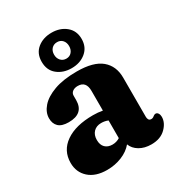

<svg xmlns="http://www.w3.org/2000/svg" viewBox="-163 -771 817 885"><g transform="rotate(-30 245.0 -328.0)"><path d="M19.5 -102Q19.5 -167.5 72.8 -204.5Q126 -241.5 218.5 -241.5Q245.5 -241.5 269 -237V-342Q269 -393.5 225 -393.5Q208 -393.5 197.2 -385.5Q186.5 -377.5 186.5 -364V-341Q186.5 -269 106.5 -269Q70 -269 53 -285.2Q36 -301.5 36 -330Q36 -361.5 60.5 -389.8Q85 -418 133.5 -435.8Q182 -453.5 254.5 -453.5Q343 -453.5 384.5 -418.5Q426 -383.5 426 -322V-112.5Q426 -104.5 429.8 -98Q433.5 -91.5 443.5 -91.5Q452 -91.5 459.5 -98.5Q466 -103.5 471.5 -103.5Q480 -103.5 485 -95.5Q490 -87.5 490 -76.5Q490 -45 462 -17.5Q434 10 385.5 10Q349.5 10 323.2 -5.5Q297 -21 287.5 -46.5Q265 -19.5 228.5 -4.8Q192 10 150 10Q89 10 54.2 -21.2Q19.5 -52.5 19.5 -102ZM177 -133.5Q177 -107 191.2 -93Q205.5 -79 229.5 -79Q251 -79 269 -90.5V-184.5Q252.5 -191.5 233 -191.5Q207.5 -191.5 192.2 -175.8Q177 -160 177 -133.5ZM243 -478Q198 -478 167.5 -502.8Q137 -527.5 137 -572.5Q137 -617 167.5 -641.8Q198 -666.5 243 -666.5Q288.5 -666.5 319 -641.2Q349.5 -616 349.5 -572.5Q349.5 -529 319 -503.5Q288.5 -478 243 -478ZM243.5 -616Q225.5 -616 214.2 -604Q203 -592 203 -572.5Q203 -553.5 214.2 -541Q225.5 -528.5 243.5 -528.5Q261.5 -528.5 272.2 -541Q283 -553.5 283 -572.5Q283 -591.5 272.2 -603.8Q261.5 -616 243.5 -616Z"/></g></svg>

Font: Fraunces 144pt S100
Style: Bold
Weight: 700
Version: Version 1.000; ttfautohint (v1.8.3)